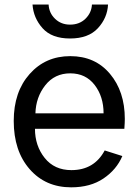

<svg xmlns="http://www.w3.org/2000/svg" viewBox="-20 -801 603 839"><path d="M122.1 -781.2H192.4Q194.3 -744.1 220.7 -718.8Q247.1 -693.4 286.1 -693.4Q327.1 -693.4 353.5 -719.2Q379.9 -745.1 381.8 -781.2H452.1Q449.2 -722.7 407.7 -677.7Q366.2 -632.8 286.1 -632.8Q206.1 -632.8 166 -677.7Q126 -722.7 122.1 -781.2ZM40 -272.5Q40 -399.4 109.4 -477.5Q178.7 -555.7 287.1 -555.7Q395.5 -555.7 460.4 -478.5Q525.4 -401.4 525.4 -281.2Q525.4 -265.6 523.4 -238.3H132.8Q132.8 -164.1 175.3 -110.8Q217.8 -57.6 292 -57.6Q391.6 -57.6 437.5 -143.6L514.6 -119.1Q489.3 -59.6 432.1 -21Q375 17.6 291 17.6Q178.7 17.6 109.4 -62Q40 -141.6 40 -272.5ZM134.8 -305.7H432.6Q432.6 -378.9 393.6 -429.7Q354.5 -480.5 287.1 -480.5Q218.8 -480.5 177.7 -428.2Q136.7 -376 134.8 -305.7Z"/></svg>

Font: Gothic A1 Medium
Style: Regular
Weight: 500
Designer: HanYang I&C Co.,Ltd.
Foundry: HanYang I&C Co.,Ltd.
Version: Version 2.50